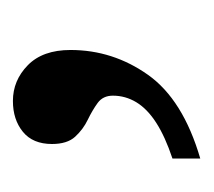

<svg xmlns="http://www.w3.org/2000/svg" viewBox="-36 -132 323 290"><g transform="rotate(-90 125.0 12.5)"><path d="M30 154V112Q63 101 84 87.5Q105 74 115 57.5Q125 41 125 22Q125 7 114 -1Q103 -9 88.5 -16Q74 -23 63 -35Q52 -47 52 -70Q52 -99 70.5 -114Q89 -129 117 -129Q148 -129 171 -106.5Q194 -84 194 -42Q194 22 156.5 75Q119 128 30 154Z"/></g></svg>

Font: Noto Serif Tamil
Style: Regular
Weight: 400
Designer: Indian Type Foundry, Tom Grace, and the Monotype Design Team
Foundry: Monotype Imaging Inc.
Version: Version 2.003